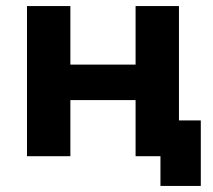

<svg xmlns="http://www.w3.org/2000/svg" viewBox="-20 -515 702 633"><path d="M69 -495H212V-302H427V-495H570V0H427V-185H212V0H69ZM642 -118V98H509V0H427V-118Z"/></svg>

Font: Montserrat Ace
Style: Bold
Weight: 700
Designer: Julieta Ulanovsky
Foundry: Julieta Ulanovsky
Version: Version 1